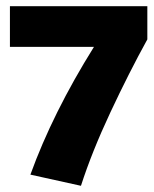

<svg xmlns="http://www.w3.org/2000/svg" viewBox="-20 -590 498 619"><path d="M455 -570V-463Q396 -356 336 -228Q276 -100 241 9L78 -27Q150 -226 283 -439H12V-570Z"/></svg>

Font: Lalezar
Style: Regular
Weight: 400
Designer: Borna Izadpanah
Foundry: Borna Izadpanah
Version: Version 1.004